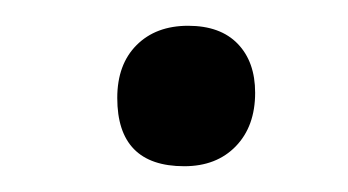

<svg xmlns="http://www.w3.org/2000/svg" viewBox="-20 -382 270 149"><path d="M178 -310Q178 -284 163 -268.5Q148 -253 123 -253Q71 -253 71 -306Q71 -332 86 -347Q101 -362 126 -362Q151 -362 164.5 -348Q178 -334 178 -310Z"/></svg>

Font: Alegreya Sans Medium
Style: Italic
Weight: 500
Italic angle: -7°
Designer: Juan Pablo del Peral
Foundry: Huerta Tipografica
Version: Version 2.007